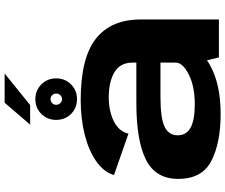

<svg xmlns="http://www.w3.org/2000/svg" viewBox="-92 -872 972 828"><g transform="rotate(-90 394.0 -458.0)"><path d="M560.5 0 548 -51.5Q538.5 -44.5 527 -38.5Q446 7.5 316.5 7.5Q192 7.5 114.2 -32.5Q36.5 -72.5 36.5 -175.5Q36.5 -272.5 118.5 -314.2Q200.5 -356 365 -356H538V-372.5Q538 -425.5 496.8 -450.2Q455.5 -475 388.5 -475Q329 -475 285.2 -453.2Q241.5 -431.5 231.5 -390L53 -452.5Q66.5 -497 112.8 -529.2Q159 -561.5 227.8 -578.8Q296.5 -596 376.5 -596Q557.5 -596 640.8 -530.8Q724 -465.5 724 -337.5V0ZM538 -186V-252H390.5Q297.5 -252 261 -234Q224.5 -216 224.5 -178Q224.5 -140.5 257.2 -122.2Q290 -104 359 -104Q435.5 -104 486.8 -130Q538 -156 538 -186ZM380.5 -612Q342 -612 316.5 -637.8Q291 -663.5 291 -702Q291 -739.5 316.5 -765.5Q342 -791.5 380.5 -791.5Q418.5 -791.5 444.2 -765.5Q470 -739.5 470 -702Q470 -663.5 444.2 -637.8Q418.5 -612 380.5 -612ZM380.5 -676.5Q390.5 -676.5 397.5 -684Q404.5 -691.5 404.5 -702Q404.5 -712 397.5 -719Q390.5 -726 380.5 -726Q370.5 -726 363.2 -719Q356 -712 356 -702Q356 -691.5 363.2 -684Q370.5 -676.5 380.5 -676.5ZM270.5 -814 365 -924H491L355 -814Z"/></g></svg>

Font: Anybody ExtraExpanded Regular
Style: Bold
Weight: 700
Width: 8
Designer: Tyler Finck
Foundry: Etcetera Type Company
Version: Version 1.010; ttfautohint (v1.8.3) -l 8 -r 50 -G 200 -x 14 